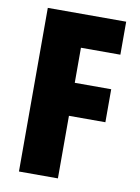

<svg xmlns="http://www.w3.org/2000/svg" viewBox="-82 -770 600 825"><g transform="rotate(10 218.0 -357.0)"><path d="M229 0H59V-714H401V-570H229V-417H388V-273H229Z"/></g></svg>

Font: Noto Sans ExtraCondensed Black
Style: Regular
Weight: 900
Width: 2
Designer: Monotype Design Team
Foundry: Monotype Imaging Inc.
Version: Version 2.013; ttfautohint (v1.8.4.7-5d5b)